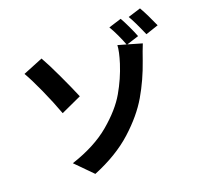

<svg xmlns="http://www.w3.org/2000/svg" viewBox="-129 -1005 1257 1213"><g transform="rotate(-15 500.0 -398.5)"><path d="M207 -722Q240 -675 292.5 -584.5Q345 -494 379 -429L247 -354Q209 -435 160.5 -521.5Q112 -608 78 -656ZM890 -867Q928 -812 970 -735L887 -699Q835 -795 807 -833ZM755 -835Q773 -809 796 -769.5Q819 -730 833 -701L754 -668L850 -649Q836 -604 821 -543Q791 -424 742 -320Q693 -216 597 -112.5Q501 -9 347 70L227 -32Q384 -99 478 -193.5Q572 -288 614 -378.5Q656 -469 677 -562Q694 -639 692 -680L749 -669Q734 -701 712.5 -738Q691 -775 672 -801Z"/></g></svg>

Font: Sinter Bold
Style: Regular
Weight: 700
Foundry: Adobe & rsms
Version: Version 1.000